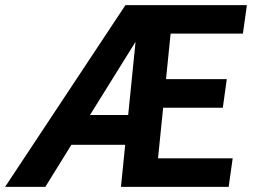

<svg xmlns="http://www.w3.org/2000/svg" viewBox="-59 -731 989 751"><path d="M559.1 -111.8H851.1L835.4 0H414.1L430.7 -164.6H220.2L118.2 0H-39.1L431.6 -710.9H906.7L891.1 -599.6H608.4L590.3 -421.4H828.1L812.5 -309.6H579.1ZM293 -281.2H442.4L471.2 -567.4Z"/></svg>

Font: Robert Sans ExtraBold
Style: Italic
Weight: 800
Italic angle: -8°
Designer: Christian Robertson (extended by Adam Twardoch)
Foundry: Google
Version: Version 12.135;April 2, 2019;FontCreator 11.5.0.2425 64-bit;